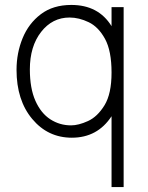

<svg xmlns="http://www.w3.org/2000/svg" viewBox="-20 -553 601 778"><path d="M268 -45Q298 -45 336.5 -62.5Q375 -80 403.5 -126.5Q432 -173 432 -259Q432 -347 405.5 -395.5Q379 -444 339.5 -463Q300 -482 262 -482Q192 -482 146.5 -423.5Q101 -365 101 -272Q101 -195 123.5 -144.5Q146 -94 184 -69.5Q222 -45 268 -45ZM481 205H432V-82Q375 5 271 5Q174 5 110.5 -71Q47 -147 47 -270Q47 -338 71.5 -398Q96 -458 145.5 -495.5Q195 -533 269 -533Q379 -533 432 -447V-524H481Z"/></svg>

Font: LXGW 975 Gothic SC 200W
Style: Regular
Weight: 200
Version: Version 2.01;February 25, 2021